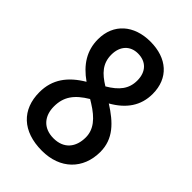

<svg xmlns="http://www.w3.org/2000/svg" viewBox="-217 -814 915 915"><g transform="rotate(45 240.0 -357.0)"><path d="M241 -724C131 -724 56 -660 56 -555C56 -479 93 -421 161 -373C82 -326 37 -266 37 -179C37 -63 111 10 243 10C365 10 444 -67 444 -183C444 -271 388 -325 309 -375C383 -417 425 -475 425 -555C425 -661 353 -724 241 -724ZM239 -642C294 -642 328 -607 328 -548C328 -492 298 -455 240 -421C186 -454 153 -489 153 -548C153 -607 188 -642 239 -642ZM134 -180C134 -245 164 -287 231 -327L249 -316C312 -277 346 -236 346 -183C346 -117 310 -71 240 -71C170 -71 134 -117 134 -180Z"/></g></svg>

Font: Noto Sans Thai Cond Med
Style: Regular
Weight: 500
Width: 3
Designer: Monotype Design Team
Foundry: Monotype Imaging Inc.
Version: Version 2.002